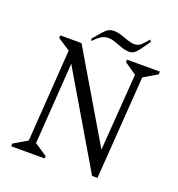

<svg xmlns="http://www.w3.org/2000/svg" viewBox="-135 -859 899 971"><g transform="rotate(20 315.0 -373.5)"><path d="M32 0 33 -15 106 -58 140 -554 73 -598 74 -612H188L467 -140L497 -554L432 -599L433 -612H610L609 -597L536 -554L497 1H468L175 -496L145 -58L213 -13L212 0ZM231 -639 227 -650Q251 -679 265.5 -695.5Q280 -712 292.5 -719Q305 -726 322 -726Q342 -726 363.5 -719Q385 -712 405 -705Q425 -698 439 -698Q462 -698 477 -713Q492 -728 509 -748L515 -737Q496 -710 482.5 -691Q469 -672 457 -662.5Q445 -653 429 -653Q409 -653 387.5 -660.5Q366 -668 346 -675.5Q326 -683 307 -683Q287 -683 269.5 -672Q252 -661 231 -639Z"/></g></svg>

Font: Ancizar Serif Light
Style: Italic
Weight: 300
Italic angle: -4°
Designer: Cesar Puertas, Viviana Monsalve, Julian Moncada, Julian Prieto, Jose Castro, Felipe Aragon, Mariel Hernandez, Sara Alarc
Version: Version 8.100